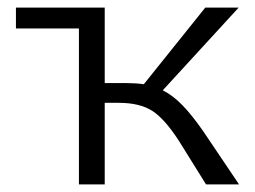

<svg xmlns="http://www.w3.org/2000/svg" viewBox="-20 -486 673 506"><path d="M610 0H523L452 -114Q414 -173 381 -194Q348 -215 293 -215H256V0H188V-411H22V-466H256V-267H315Q338 -267 359 -264L521 -466H609L409 -248Q435 -235 460 -209.5Q485 -184 515 -141Z"/></svg>

Font: Ysabeau SC
Style: Regular
Weight: 400
Designer: Christian Thalmann (Catharsis Fonts)
Version: Version 0.003